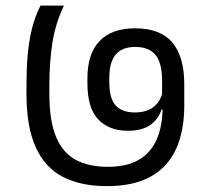

<svg xmlns="http://www.w3.org/2000/svg" viewBox="-20 -644 728 671"><path d="M121.5 -624.5Q101.5 -585 91 -541.2Q80.5 -497.5 76.5 -449Q72.5 -400.5 72.5 -346.5V-315.5Q72.5 -200.5 104.8 -129.5Q137 -58.5 199.5 -26Q262 6.5 354 6.5Q445.5 6.5 505.5 -26.2Q565.5 -59 594.8 -122.2Q624 -185.5 624 -276V-349Q624 -446.5 582 -495.8Q540 -545 452.5 -545Q370 -545 327.8 -500.5Q285.5 -456 285.5 -370.5V-353.5Q285.5 -266.5 323.2 -226.8Q361 -187 426.5 -187Q476 -187 504.5 -206.8Q533 -226.5 544.5 -261H554.5L549.5 -328Q543 -291.5 517.8 -271.2Q492.5 -251 451.5 -251Q406.5 -251 384.2 -275.5Q362 -300 362 -356.5V-371.5Q362 -427.5 384.8 -453.8Q407.5 -480 452.5 -480Q501.5 -480 524.2 -451Q547 -422 546.5 -359V-300L548.5 -290.5V-275Q548.5 -204 527.5 -156.5Q506.5 -109 464.2 -85Q422 -61 356.5 -61Q291.5 -61 246 -84.8Q200.5 -108.5 176.5 -164.2Q152.5 -220 152.5 -316.5V-346.5Q152.5 -426 163 -493.8Q173.5 -561.5 203.5 -624.5Z"/></svg>

Font: Anek Devanagari Medium
Style: Regular
Weight: 400
Version: Version 1.003